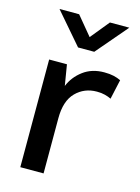

<svg xmlns="http://www.w3.org/2000/svg" viewBox="-107 -752 593 813"><g transform="rotate(15 189.0 -345.0)"><path d="M64 -472H142L157 -381Q174 -423 212 -451.5Q250 -480 304 -480Q328 -480 345.5 -476Q363 -472 377 -465L358 -379Q346 -385 330.5 -389Q315 -393 295 -393Q240 -393 203 -355.5Q166 -318 166 -242V0H64ZM205 -608 272 -690H357L240 -553H169L51 -690H137Z"/></g></svg>

Font: Ek Mukta Medium
Style: Regular
Weight: 500
Designer: Girish Dalvi and Yashodeep Gholap
Foundry: Ek Type
Version: Version 2.538;PS 1.002;hotconv 16.6.51;makeotf.lib2.5.65220;